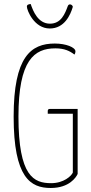

<svg xmlns="http://www.w3.org/2000/svg" viewBox="-20 -927 455 957"><path d="M133 -907C123 -906 114 -904 114 -894C114 -876 150 -785 228 -785C301 -785 331 -852 343 -893C341 -905 323 -911 318 -897C304 -859 285 -809 229 -809C170 -809 145 -871 133 -907ZM367 -384H228C222 -384 218 -381 218 -374V-360H343V-67C336 -50 298 -14 235 -14C149 -14 72 -47 72 -346C72 -628 151 -686 256 -686C301 -686 328 -673 351 -655C355 -661 356 -666 356 -671C356 -691 309 -710 253 -710C134 -710 48 -644 48 -346C48 -41 132 10 233 10C326 10 360 -44 367 -60Z"/></svg>

Font: Yanone Kaffeesatz Extra Light
Style: Regular
Weight: 200
Designer: Yanone (Cyrillic: Daniel Pouzeot & Huerta Tipografica)
Foundry: Yanone
Version: Version 1.100;PS 001.100;hotconv 1.0.70;makeotf.lib2.5.58329